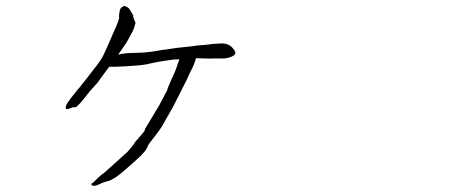

<svg xmlns="http://www.w3.org/2000/svg" viewBox="-20 -567 1540 637"><path d="M629.9 -374Q628.9 -370.1 627.9 -366.2Q623 -349.6 611.3 -328.1Q605.5 -315.4 602.5 -309.6L603.5 -310.5L601.6 -306.6L579.1 -261.7Q557.6 -219.7 553.7 -211.9L516.6 -146.5Q510.7 -136.7 490.2 -110.4Q471.7 -86.9 470.7 -84Q466.8 -66.4 429.7 -34.2Q407.2 -14.6 395.5 -3.9Q384.8 5.9 381.8 7.8L359.4 24.4H358.4L351.6 28.3Q342.8 33.2 340.8 33.2Q323.2 37.1 310.5 43.9Q288.1 54.7 283.2 44.9L282.2 43.9L283.2 43Q288.1 39.1 291 37.1Q294.9 33.2 303.7 24.4Q317.4 11.7 319.3 10.7Q320.3 10.7 326.2 5.9L373 -36.1Q398.4 -59.6 401.4 -61.5Q404.3 -64.5 414.6 -76.7Q424.8 -88.9 427.7 -94.7Q431.6 -100.6 433.6 -101.6Q434.6 -102.5 444.3 -114.3Q461.9 -133.8 460.9 -136.7V-137.7V-138.7Q501 -205.1 507.8 -216.8L534.2 -266.6Q536.1 -275.4 549.8 -305.7Q564.5 -335.9 570.3 -357.4Q573.2 -364.3 575.2 -370.1Q574.2 -370.1 573.2 -370.1Q559.6 -370.1 545.9 -368.2Q516.6 -363.3 513.7 -363.3Q488.3 -358.4 487.3 -358.4Q462.9 -352.5 459 -352.5Q442.4 -349.6 390.6 -346.7Q355.5 -344.7 342.8 -345.7Q340.8 -342.8 338.9 -340.8Q306.6 -297.9 304.7 -293.9L278.3 -264.6Q275.4 -260.7 255.9 -236.3Q232.4 -208 228.5 -210.9Q225.6 -212.9 215.8 -209Q204.1 -204.1 201.2 -205.1Q197.3 -206.1 198.2 -212.9Q200.2 -221.7 208 -231.4Q219.7 -248 223.6 -252Q238.3 -271.5 247.1 -280.3Q247.1 -280.3 248 -282.2L267.6 -306.6L303.7 -353.5Q319.3 -374 325.2 -388.7Q333 -404.3 343.8 -429.7Q360.4 -468.8 365.2 -478.5Q377.9 -509.8 375 -511.7Q374 -512.7 377 -530.3Q377.9 -535.2 378.9 -537.1Q380.9 -541 385.7 -543.9Q390.6 -547.9 393.6 -546.9Q404.3 -543.9 409.2 -537.1Q422.9 -516.6 421.9 -513.7Q420.9 -510.7 429.7 -491.2Q427.7 -483.4 423.8 -471.7Q421.9 -465.8 414.1 -452.1Q406.2 -436.5 398.4 -423.8Q390.6 -412.1 372.1 -385.7Q383.8 -388.7 400.4 -390.6L456.1 -392.6Q482.4 -394.5 507.8 -399.4Q516.6 -401.4 534.2 -403.3Q564.5 -408.2 567.4 -408.2Q626 -414.1 634.8 -416Q642.6 -417 668.9 -418.9Q684.6 -421.9 715.8 -422.9Q731.4 -423.8 745.1 -414.1Q751 -409.2 753.9 -405.3Q759.8 -397.5 760.7 -393.6Q761.7 -387.7 756.8 -383.8Q750 -378.9 740.2 -376Q724.6 -372.1 714.8 -373Q702.1 -373 689.5 -373Q675.8 -372.1 663.1 -373Q639.6 -374 629.9 -374Z"/></svg>

Font: ToneOZ-Zhuyin-Tsuipita-TC
Style: Regular
Weight: 400
Designer: ÂÆ£ÂøóÂáåJeffrey Xuan(jeffreyx@gmail.com, ToneOZ.com) ÈòøÂù§(cjkFonts)
Foundry: ToneOZ
Version: Version 0.240710